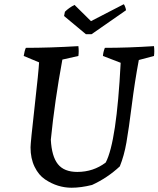

<svg xmlns="http://www.w3.org/2000/svg" viewBox="-20 -867 742 899"><path d="M382 -707 280 -792 284 -812Q303 -831 329 -844L406 -768L559 -847Q562 -846 566 -835Q570 -824 570 -819L409 -707ZM315 12Q283 12 252 2.5Q221 -7 191 -27Q161 -47 142 -86Q123 -125 123 -177Q123 -198 142 -366.5Q161 -535 163 -575L91 -605Q95 -630 101 -643Q214 -643 347 -651Q350 -627 347 -605L272 -588Q236 -393 218 -213Q222 -135 251 -98.5Q280 -62 342 -62Q417 -62 475 -106Q526 -203 545 -573L462 -605Q463 -623 471 -643Q579 -643 701 -651Q704 -627 701 -605L630 -586Q611 -485 597 -374Q583 -263 572 -200Q561 -137 541 -88Q483 -34 411 -1Q359 12 315 12Z"/></svg>

Font: Albura Medium
Style: Italic
Weight: 462
Italic angle: -7°
Designer: Mercedes Jáuregui
Foundry: Omnibus-Type Team
Version: Version 1.000